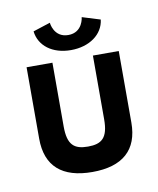

<svg xmlns="http://www.w3.org/2000/svg" viewBox="-52 -392 361 439"><g transform="rotate(-10 128.5 -172.5)"><path d="M176 -258V-110C176 -67 161 -55 129 -55C97 -55 82 -67 82 -110V-258H22V-92C22 -28 59 4 129 4C199 4 236 -28 236 -92V-258ZM166 -349C166 -349 163 -314 129 -314C95 -314 92 -349 92 -349L52 -336C56 -302 86 -279 129 -279C172 -279 204 -302 208 -336Z"/></g></svg>

Font: Hussar Tani
Style: Dwa
Weight: 700
Foundry: Cannot Into Space Fonts
Version: Version 0.92